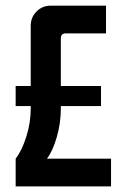

<svg xmlns="http://www.w3.org/2000/svg" viewBox="-20 -663 451 683"><path d="M160.7 -642.9H357.1V-544.3H214.3Q196.4 -544.3 196.4 -526.4V-357.1H339.3V-285.7H196.4V-277.1Q196.4 -225 182.1 -175.7Q167.9 -126.4 147.1 -98.6H375V0H35.7V-98.6Q57.9 -127.1 73.6 -176.8Q89.3 -226.4 89.3 -277.1V-285.7H35.7V-357.1H89.3V-571.4Q89.3 -601.4 110 -622.1Q130.7 -642.9 160.7 -642.9Z"/></svg>

Font: Aire Exterior
Style: Regular
Weight: 400
Width: 4
Designer: Jayvee Enaguas (HarvettFox96)
Version: 20190503.02